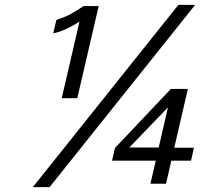

<svg xmlns="http://www.w3.org/2000/svg" viewBox="-20 -756 839 790"><path d="M184 14H115L714 -736H783ZM234 -352 307 -667Q244 -627 199 -619L212 -674Q230 -680 248.5 -687.5Q267 -695 286 -707L324 -731H386L298 -352ZM685 -95 663 0H599L621 -95H441L453 -147L683 -390H753L697 -148H778L766 -95ZM671 -314 512 -149H633Z"/></svg>

Font: Perun
Style: Italic
Weight: 400
Italic angle: -12°
Foundry: Copyright (c) Stefan Peev, Context Ltd, 2016
Version: Version 1.027